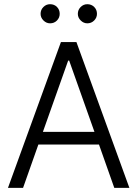

<svg xmlns="http://www.w3.org/2000/svg" viewBox="-20 -911 666 931"><path d="M18.6 0 275.4 -707H350.6L607.4 0H534.2L460 -210H166L91.8 0ZM438 -271.5 315.4 -617.2H310.5L188 -271.5ZM176.8 -843.8Q176.8 -863.3 190.4 -877Q204.1 -890.6 222.7 -890.6Q243.2 -890.6 256.3 -877.2Q269.5 -863.8 269.5 -843.8Q269.5 -825.2 256.1 -811.5Q242.7 -797.9 222.7 -797.9Q204.6 -797.9 190.7 -811.8Q176.8 -825.7 176.8 -843.8ZM357.4 -843.8Q357.4 -863.3 371.1 -877Q384.8 -890.6 403.3 -890.6Q423.3 -890.6 436.8 -877.2Q450.2 -863.8 450.2 -843.8Q450.2 -825.2 436.5 -811.5Q422.9 -797.9 403.3 -797.9Q385.3 -797.9 371.3 -811.8Q357.4 -825.7 357.4 -843.8Z"/></svg>

Font: Pretendard Light
Style: Regular
Weight: 300
Designer: Base glyphs from Inter by Rasmus Andersson; Hangeul glyphs from Noto Sans CJK(Source Han Sans) by Jang Soo-young and Kan
Foundry: Kil Hyung-jin
Version: Version 1.309